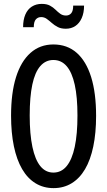

<svg xmlns="http://www.w3.org/2000/svg" viewBox="-20 -959 552 989"><path d="M256 10Q204 10 163 -15Q122 -40 94 -88Q66 -136 51.5 -205.5Q37 -275 37 -363Q37 -480 62.5 -561.5Q88 -643 137 -686.5Q186 -730 255 -730Q326 -730 375 -687Q424 -644 449.5 -562Q475 -480 475 -362Q475 -274 460.5 -204.5Q446 -135 418 -87.5Q390 -40 349 -15Q308 10 256 10ZM255 -70Q296 -70 323.5 -103.5Q351 -137 365 -202.5Q379 -268 379 -364Q379 -459 365 -522.5Q351 -586 323.5 -618Q296 -650 255 -650Q215 -650 187.5 -618.5Q160 -587 146.5 -523.5Q133 -460 133 -364Q133 -268 147 -202Q161 -136 188 -103Q215 -70 255 -70ZM319 -811Q294 -811 277 -820Q260 -829 246.5 -841Q233 -853 220.5 -862Q208 -871 192 -871Q175 -871 164.5 -859Q154 -847 154 -819H99Q99 -857 110.5 -884Q122 -911 144 -925Q166 -939 195 -939Q221 -939 237.5 -930Q254 -921 266 -909Q278 -897 290.5 -888Q303 -879 320 -879Q337 -879 347 -891Q357 -903 357 -930H413Q413 -893 401 -866Q389 -839 368 -825Q347 -811 319 -811Z"/></svg>

Font: Instrument Sans Condensed Medium
Style: Regular
Weight: 500
Width: 3
Designer: Rodrigo Fuenzalida
Foundry: fragTYPE
Version: Version 1.000;gftools[0.9.28]